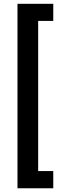

<svg xmlns="http://www.w3.org/2000/svg" viewBox="-20 -840 311 1019"><path d="M262.7 -729H182.6V67.9H262.7V159.2H72.8V-819.8H262.7Z"/></svg>

Font: Vazirmatn UI NL Medium
Style: Regular
Weight: 500
Designer: Saber Rastikerdar
Foundry: Saber Rastikerdar
Version: Version 33.003